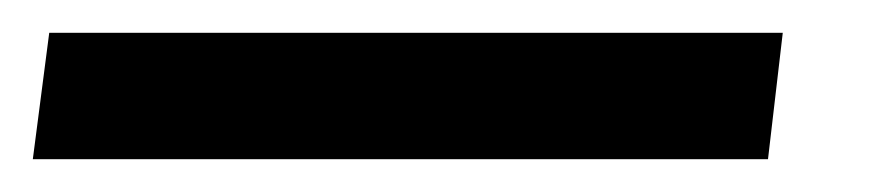

<svg xmlns="http://www.w3.org/2000/svg" viewBox="-23 -20 542 117"><path d="M-3 77H445L454 0H7Z"/></svg>

Font: TPK Tissa Web SemiBold
Style: Italic
Weight: 600
Italic angle: -7°
Designer: Jacques Le Bailly, Suppakit Chalermlarp | Katatrad Co.,Ltd.
Foundry: Jacques Le Bailly, Cadson Demak Co.,Ltd.
Version: Version 5.000;Glyphs 3.1.2 (3151)